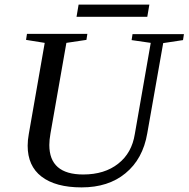

<svg xmlns="http://www.w3.org/2000/svg" viewBox="-20 -802 818 833"><path d="M634 -616 551 -628 555 -654H778L774 -628L688 -615L619 -224Q600 -112 524 -50Q450 11 334 11Q221 11 160 -36Q100 -82 100 -170Q100 -194 105 -221L174 -616L93 -629L97 -655H359L355 -629L268 -616L199 -223Q194 -195 194 -173Q194 -45 341 -45Q434 -45 493 -92Q552 -138 565 -221ZM312 -729 321 -782H628L619 -729Z"/></svg>

Font: Libra Serif Modern
Style: Italic
Weight: 400
Italic angle: -12°
Designer: Stefan Peev, Context Ltd
Foundry: Stefan Peev, Context Ltd
Version: Version 1.000